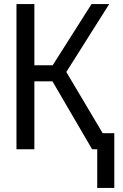

<svg xmlns="http://www.w3.org/2000/svg" viewBox="-20 -734 603 944"><path d="M61 0V-714H149V-413H239L430 -714H517L306 -380L485 -79H542V190H458V0H433L238 -334H149V0Z"/></svg>

Font: Noto Sans Mono SemiCondensed
Style: Regular
Weight: 400
Width: 4
Designer: Monotype Design Team
Foundry: Monotype Imaging Inc.
Version: Version 2.014